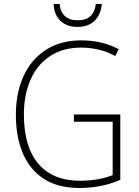

<svg xmlns="http://www.w3.org/2000/svg" viewBox="-20 -926 690 956"><path d="M348 -356H579V-31Q533 -10 480.5 0Q428 10 375 10Q270 10 200 -34.5Q130 -79 94.5 -161Q59 -243 59 -355Q59 -463 97 -546.5Q135 -630 208 -677.5Q281 -725 385 -725Q435 -725 481.5 -714.5Q528 -704 571 -681L554 -647Q511 -670 468.5 -679.5Q426 -689 384 -689Q293 -689 229 -646.5Q165 -604 132 -529Q99 -454 99 -356Q99 -195 171 -110.5Q243 -26 379 -26Q427 -26 467.5 -33.5Q508 -41 541 -54V-320H348ZM487 -906Q482 -853 451 -822.5Q420 -792 366 -792Q313 -792 281.5 -821.5Q250 -851 247 -906H277Q280 -868 302.5 -846.5Q325 -825 367 -825Q409 -825 431 -846.5Q453 -868 457 -906Z"/></svg>

Font: Noto Sans Lao Looped SemiCondensed ExtraLight
Style: Regular
Weight: 200
Width: 4
Designer: Mark Frömberg, Ben Mitchell
Foundry: The Fontpad Ltd
Version: Version 1.002; ttfautohint (v1.8.4.7-5d5b)